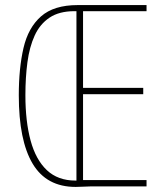

<svg xmlns="http://www.w3.org/2000/svg" viewBox="-20 -734 644 756"><path d="M286 -714H557V-690H307V-388H544V-363H307V-25H557V0H336Q323 0 309 1Q295 2 278 2Q163 2 108.5 -89.5Q54 -181 54 -359Q54 -465 72.5 -545Q91 -625 141.5 -669.5Q192 -714 286 -714ZM273 -690Q213 -690 175 -664.5Q137 -639 116.5 -594Q96 -549 88 -489Q80 -429 80 -359Q80 -256 100.5 -180.5Q121 -105 164.5 -64Q208 -23 277 -23H281V-690Z"/></svg>

Font: Noto Sans ExtraCondensed Thin
Style: Regular
Weight: 100
Width: 2
Designer: Monotype Design Team
Foundry: Monotype Imaging Inc.
Version: Version 2.013; ttfautohint (v1.8.4.7-5d5b)